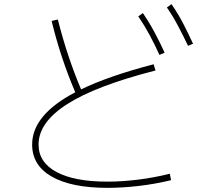

<svg xmlns="http://www.w3.org/2000/svg" viewBox="-20 -861 1040 926"><path d="M887 -640Q864 -688 839.5 -734.5Q815 -781 785 -825L807 -841Q839 -795 864 -746.5Q889 -698 911 -650ZM749 -596Q727 -645 702 -691.5Q677 -738 647 -782L669 -798Q701 -751 726.5 -703Q752 -655 774 -607ZM799 -23 805 8Q726 27 647.5 36Q569 45 498 45Q325 45 230 -9Q135 -63 135 -164Q135 -307 343 -416Q308 -498 279.5 -583.5Q251 -669 229 -760L259 -767Q304 -588 371 -430Q506 -495 721 -551L730 -521Q444 -448 305 -359.5Q166 -271 166 -164Q166 -78 252.5 -31.5Q339 15 498 15Q568 15 645 5.5Q722 -4 799 -23Z"/></svg>

Font: Murecho ExtraLight
Style: Regular
Weight: 200
Designer: Neil Summerour
Foundry: Positype
Version: Version 1.010; ttfautohint (v1.8.3)